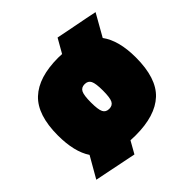

<svg xmlns="http://www.w3.org/2000/svg" viewBox="-184 -722 929 929"><g transform="rotate(-45 280.5 -257.5)"><path d="M282 13 247 12 212 74 -5 30 57 -78Q15 -141 15 -253Q15 -393 81.5 -455.5Q148 -518 282 -518Q299 -518 308 -517L349 -589L404 -578Q458 -568 512 -557L566 -546L502 -433Q549 -369 549 -253Q549 -111 482.5 -49Q416 13 282 13ZM250 -186Q259 -168 282 -168Q305 -168 314 -186Q323 -204 323 -252.5Q323 -301 314 -319Q305 -337 282 -337Q259 -337 250 -319Q241 -301 241 -252.5Q241 -204 250 -186Z"/></g></svg>

Font: Titillium Web Black
Style: Regular
Weight: 900
Version: Version 1.002;PS 35.000;hotconv 1.0.70;makeotf.lib2.5.55311